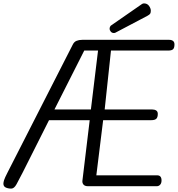

<svg xmlns="http://www.w3.org/2000/svg" viewBox="-71 -1094 1045 1128"><path d="M-5 14Q-24 14 -37.5 7.5Q-51 1 -51 -15Q-51 -23 -47 -36Q-43 -49 -26 -82L356 -831Q364 -848 378.5 -854Q393 -860 412 -860H923Q937 -860 945.5 -853.5Q954 -847 954 -833Q954 -813 946 -805Q938 -797 917 -797H581L544 -451H821Q837 -451 846.5 -445Q856 -439 856 -425Q856 -405 847.5 -396.5Q839 -388 818 -388H535L495 -64H852Q878 -64 878 -34Q878 -18 870 -9Q862 0 850 0H446Q428 0 420 -9Q412 -18 413 -31L456 -388H217L62 -80Q40 -37 26 -11.5Q12 14 -5 14ZM249 -451H463L505 -797H424ZM598 -900Q587 -900 580 -908Q573 -916 573 -926Q573 -932 576 -937.5Q579 -943 581 -944L764 -1071Q770 -1074 775 -1074Q794 -1074 804.5 -1059.5Q815 -1045 815 -1031Q815 -1020 811.5 -1014Q808 -1008 795 -1001L607 -902Q603 -900 598 -900Z"/></svg>

Font: Kite One
Style: Regular
Weight: 400
Designer: Eduardo Rodriguez Tunni
Foundry: Eduardo Rodriguez Tunni
Version: Version 1.002; ttfautohint (v1.8.4.7-5d5b);gftools[0.9.23]